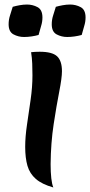

<svg xmlns="http://www.w3.org/2000/svg" viewBox="-20 -811 397 846"><path d="M203 -88Q203 -52 206 -25.5Q209 1 215 15Q165 1 138 -22.5Q111 -46 101 -80.5Q91 -115 91 -164Q91 -208 99 -262Q107 -316 115 -372Q123 -428 123 -479Q123 -505 122 -530.5Q121 -556 117 -581Q125 -582 135.5 -582.5Q146 -583 155 -583Q210 -583 231.5 -563Q253 -543 253 -497Q253 -468 241 -407Q229 -346 216.5 -264Q204 -182 203 -88ZM150 -657Q136 -653 119 -650.5Q102 -648 86 -648Q61 -648 39.5 -659.5Q18 -671 18 -704Q18 -724 24 -742.5Q30 -761 36 -781Q50 -785 66.5 -788Q83 -791 99 -791Q124 -791 145.5 -779.5Q167 -768 167 -734Q167 -715 161 -696Q155 -677 150 -657ZM340 -657Q326 -653 309 -650.5Q292 -648 276 -648Q251 -648 229.5 -659.5Q208 -671 208 -704Q208 -724 214 -742.5Q220 -761 226 -781Q240 -785 256.5 -788Q273 -791 289 -791Q314 -791 335.5 -779.5Q357 -768 357 -734Q357 -715 351 -696Q345 -677 340 -657Z"/></svg>

Font: Merienda SemiBold
Style: Regular
Weight: 600
Designer: Eduardo Rodriguez Tunni
Foundry: Eduardo Rodriguez Tunni
Version: Version 2.001; ttfautohint (v1.8.4.7-5d5b)